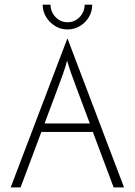

<svg xmlns="http://www.w3.org/2000/svg" viewBox="-20 -814 585 834"><path d="M26.4 0 272.2 -645.8H273.6L518.8 0H473.6L383.3 -241H159.7L69.4 0ZM173.6 -277.8H370.1L310.4 -437.5Q297.9 -470.8 289.6 -494.1Q281.2 -517.4 271.5 -550.7Q262.5 -517.4 254.2 -494.4Q245.8 -471.5 233.3 -437.5ZM272.9 -686.1Q243.7 -686.1 219.4 -701Q195.1 -716 180.2 -740.3Q165.3 -764.6 165.3 -793.8H199.3Q200 -761.8 221.5 -739.6Q243.1 -717.4 273.6 -717.4Q304.2 -717.4 325.7 -739.6Q347.2 -761.8 347.9 -793.8H380.6Q380.6 -763.9 366 -739.6Q351.4 -715.3 327.1 -700.7Q302.8 -686.1 272.9 -686.1Z"/></svg>

Font: Afacad Flux ExtraLight
Style: Regular
Weight: 250
Designer: Kristian Moeller
Foundry: Dicotype
Version: Version 1.100